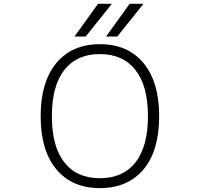

<svg xmlns="http://www.w3.org/2000/svg" viewBox="-20 -972 1040 1003"><path d="M730.5 -87.9Q647.5 10.7 502 10.7Q356.4 10.7 274.4 -87.4Q192.4 -185.5 192.4 -364.7Q192.4 -543.9 274.4 -642.6Q356.4 -741.2 502 -741.2Q647.5 -741.2 729.5 -642.6Q811.5 -543.9 811.5 -364.7Q811.5 -185.5 730.5 -87.9ZM427.7 -781.2H369.1L492.2 -952.1H564.5ZM592.8 -781.2H534.2L657.2 -952.1H729.5ZM687.5 -123Q752.9 -207 752.9 -365.2Q752.9 -523.4 687.5 -606.4Q622.1 -689.5 501.5 -689.5Q380.9 -689.5 315.9 -606.4Q251 -523.4 251 -365.2Q251 -207 315.9 -124Q380.9 -41 501.5 -41Q622.1 -41 687.5 -123Z"/></svg>

Font: GenEi Gothic M Light
Style: Regular
Weight: 300
Designer: o_tamon (Modified); [Source Han Sans]
Ryoko NISHIZUKA  (kana & ideographs); Paul D. Hunt (Latin, Greek & Cyrillic); Wenl
Version: Version 1.1a;Original Version 1.004